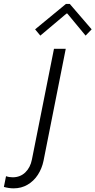

<svg xmlns="http://www.w3.org/2000/svg" viewBox="-137 -770 498 1003"><path d="M-116.7 206.5 -105.5 150.4Q-89.4 156.2 -70.8 156.2Q-31.7 156.2 -5.1 130.9Q21.5 105.5 29.8 63L145 -515.1H206.5L90.3 70.3Q82 110.4 60.8 143.1Q39.6 175.8 7.1 194.8Q-25.4 213.9 -65.9 213.9Q-90.3 213.9 -116.7 206.5ZM46.4 -616.7 207.5 -749.5H227.5L341.8 -616.7L310.1 -584L214.8 -699.2H210.4L73.7 -584Z"/></svg>

Font: Reddit Sans Chocolate Light
Style: Italic
Weight: 300
Italic angle: -11.25°
Designer: Stephen Hutchings
Version: Version 1.013